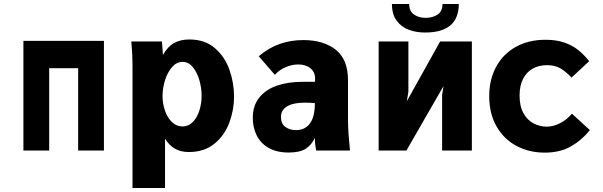

<svg xmlns="http://www.w3.org/2000/svg" viewBox="-20 -759 3040 968"><path d="M98 -553H504V0H374V-415H228V0H98Z M643.5 -531 642 -550H796.5L801.5 -482Q826 -525 858.2 -542.5Q890.5 -560 934.5 -560Q1013 -560 1063.5 -516.2Q1114 -472.5 1137 -406.5Q1160 -340.5 1160 -271.5Q1160 -205.5 1136.5 -141.5Q1113 -77.5 1061.8 -35Q1010.5 7.5 931.5 7.5Q892.5 7.5 863 -8.8Q833.5 -25 812 -60V189H648V-434Q648 -479.5 643.5 -531ZM996.5 -276Q996.5 -315 985.2 -354.5Q974 -394 952.2 -420.5Q930.5 -447 900.5 -447Q870.5 -447 847.5 -420.8Q824.5 -394.5 812 -354.5Q799.5 -314.5 799.5 -275Q799.5 -236.5 811.8 -201Q824 -165.5 847 -143.5Q870 -121.5 900 -121.5Q930.5 -121.5 952.2 -144Q974 -166.5 985.2 -202Q996.5 -237.5 996.5 -276Z M1254.5 -164.5Q1254.5 -227 1287.8 -267.8Q1321 -308.5 1377.2 -327.5Q1433.5 -346.5 1504.5 -346.5H1568.5V-364Q1568.5 -395.5 1545.2 -414.8Q1522 -434 1483.5 -434Q1454.5 -434 1423.2 -421.8Q1392 -409.5 1365.5 -382L1284.5 -475.5Q1335.5 -518.5 1391 -537.8Q1446.5 -557 1509 -557Q1611 -557 1672.8 -508.2Q1734.5 -459.5 1734.5 -354V-161Q1734.5 -121 1737 -85.5Q1739.5 -50 1744.5 0H1574Q1570.5 -18 1569 -31.8Q1567.5 -45.5 1567.5 -64Q1551 -28 1521.2 -9Q1491.5 10 1435.5 10Q1374 10 1333.5 -13.8Q1293 -37.5 1273.8 -77Q1254.5 -116.5 1254.5 -164.5ZM1567.5 -239Q1542.5 -241.5 1517 -241.5Q1459 -241.5 1427.8 -223Q1396.5 -204.5 1396.5 -169.5Q1396.5 -135.5 1418.5 -119.2Q1440.5 -103 1472.5 -103Q1517.5 -103 1542.5 -136.5Q1567.5 -170 1567.5 -239Z M1889 -550H2039V-297L2031 -248.5L2199 -550H2359V0H2209V-280.5L2216 -325L2029 0H1889ZM1956 -739H2043Q2043 -702.5 2067.2 -685.8Q2091.5 -669 2125 -669Q2161.5 -669 2186.2 -685.5Q2211 -702 2211 -739H2293Q2293 -595 2123 -595Q2078.5 -595 2041 -608.8Q2003.5 -622.5 1979.8 -654.8Q1956 -687 1956 -739Z M2446.5 -274.5Q2446.5 -358.5 2481.8 -423Q2517 -487.5 2581.2 -523Q2645.5 -558.5 2730 -558.5Q2785.5 -558.5 2826.5 -544Q2867.5 -529.5 2896 -506.2Q2924.5 -483 2950.5 -450.5L2861.5 -368Q2831 -400 2804 -415.2Q2777 -430.5 2738 -430.5Q2696.5 -430.5 2665.2 -412.8Q2634 -395 2616.8 -360.8Q2599.5 -326.5 2599.5 -277.5Q2599.5 -223.5 2619.2 -188.2Q2639 -153 2670 -136.8Q2701 -120.5 2736 -120.5Q2771 -120.5 2805 -138.5Q2839 -156.5 2863.5 -186L2954 -103Q2913 -52 2858.2 -20.8Q2803.5 10.5 2726.5 10.5Q2648 10.5 2584.2 -23.2Q2520.5 -57 2483.5 -121.5Q2446.5 -186 2446.5 -274.5Z"/></svg>

Font: JuliaMono Black
Style: Regular
Weight: 900
Monospace: yes
Designer: cormullion
Foundry: corm
Version: Version 0.054; ttfautohint (v1.8.4)